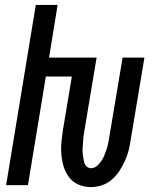

<svg xmlns="http://www.w3.org/2000/svg" viewBox="-20 -755 640 783"><path d="M351 8Q325 8 302 -1.5Q279 -11 263.5 -30Q248 -49 240.5 -73Q233 -97 230.5 -122.5Q228 -148 230.5 -174.5Q233 -201 237 -227L273 -443H167L94 0H5L126 -735H215L180 -520H374L323 -215Q321 -204 320 -193.5Q319 -183 318.5 -173Q318 -163 317 -152.5Q316 -142 317 -132Q318 -122 319.5 -112Q321 -102 323.5 -92.5Q326 -83 333.5 -76Q341 -69 351 -69Q364 -69 375 -78Q386 -87 393.5 -98.5Q401 -110 406 -122.5Q411 -135 415 -147.5Q419 -160 421.5 -172.5Q424 -185 426 -198L480 -520H569L513 -185Q510 -163 504.5 -141.5Q499 -120 489.5 -99Q480 -78 467 -58Q454 -38 436 -22.5Q418 -7 395.5 0.5Q373 8 351 8Z"/></svg>

Font: Iosevka Md Ex Obl
Style: Regular
Weight: 500
Width: 7
Italic angle: -9°
Monospace: yes
Designer: Belleve Invis
Foundry: Belleve Invis
Version: Version 32.5.0; ttfautohint (v1.8.4)